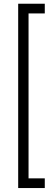

<svg xmlns="http://www.w3.org/2000/svg" viewBox="-20 -832 265 1005"><path d="M214.4 -761.7H129.4V101.6H214.4V152.3H75.2V-812.5H214.4Z"/></svg>

Font: MAUL Condensed Light
Style: Light
Weight: 300
Designer: MAUL
Version: Version 2.137; 2017; ttfautohint (v1.8.3)